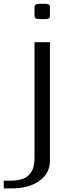

<svg xmlns="http://www.w3.org/2000/svg" viewBox="-62 -812 352 1040"><path d="M208.5 -771V-729Q208.5 -720.2 207.3 -716.8Q206.1 -713.4 199.2 -710.9Q192.4 -708.5 177.2 -708.5H156.2Q135.7 -708.5 130.4 -712.6Q125 -716.8 125 -729V-771Q125 -776.4 125.5 -778.8Q126 -781.2 128.7 -784.9Q131.3 -788.6 138.2 -790Q145 -791.5 156.2 -791.5H177.2Q191.9 -791.5 199 -788.6Q206.1 -785.6 207.3 -782.2Q208.5 -778.8 208.5 -771ZM-41.5 208.5V166.5H0Q24.9 166.5 44.9 161.6Q64.9 156.7 77.6 149.4Q90.3 142.1 99.6 130.1Q108.9 118.2 113.8 107.7Q118.7 97.2 121.3 82.5Q124 67.9 124.5 58.3Q125 48.8 125 35.6V-583.5H208.5V58.1Q208.5 127.4 151.1 168Q93.8 208.5 0 208.5Z"/></svg>

Font: Gputeks
Style: Regular
Weight: 500
Version: Version 0.9